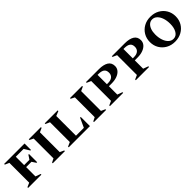

<svg xmlns="http://www.w3.org/2000/svg" viewBox="325 -1865 3169 3169"><g transform="rotate(-45 1909.5 -281.0)"><path d="M44 0V-16L118 -49V-511L44 -544V-560H521V-410H507L447 -508H264V-313H388L435 -385H450V-195H435L388 -266H264V-49L354 -16V0Z M619 0V-16L685 -49V-511L619 -544V-560H903V-544L831 -511V-49L903 -16V0Z M992 0V-16L1066 -49V-511L992 -544V-560H1294V-544L1212 -511V-51H1396L1471 -214H1487V0Z M1581 0V-16L1647 -49V-511L1581 -544V-560H1865V-544L1793 -511V-49L1865 -16V0Z M1954 0V-16L2028 -49V-511L1954 -544V-560H2257Q2362 -560 2422 -523Q2482 -486 2482 -407Q2482 -358 2450.5 -321Q2419 -284 2364 -264Q2309 -244 2239 -244H2174V-49L2263 -16V0ZM2174 -509V-291H2202Q2266 -291 2300 -320.5Q2334 -350 2334 -401Q2334 -458 2299.5 -483.5Q2265 -509 2196 -509Z M2558 0V-16L2632 -49V-511L2558 -544V-560H2861Q2966 -560 3026 -523Q3086 -486 3086 -407Q3086 -358 3054.5 -321Q3023 -284 2968 -264Q2913 -244 2843 -244H2778V-49L2867 -16V0ZM2778 -509V-291H2806Q2870 -291 2904 -320.5Q2938 -350 2938 -401Q2938 -458 2903.5 -483.5Q2869 -509 2800 -509Z M3468 10Q3380 10 3312.5 -28Q3245 -66 3206 -131.5Q3167 -197 3167 -281Q3167 -364 3206 -430Q3245 -496 3312.5 -534Q3380 -572 3468 -572Q3556 -572 3624 -534Q3692 -496 3731 -430Q3770 -364 3770 -281Q3770 -197 3731 -131.5Q3692 -66 3624 -28Q3556 10 3468 10ZM3482 -42Q3546 -42 3582.5 -102Q3619 -162 3619 -256Q3619 -333 3598.5 -392.5Q3578 -452 3541.5 -486Q3505 -520 3458 -520Q3416 -520 3384.5 -493Q3353 -466 3335.5 -418Q3318 -370 3318 -307Q3318 -230 3339 -170Q3360 -110 3397 -76Q3434 -42 3482 -42Z"/></g></svg>

Font: Spectral SC
Style: Bold
Weight: 700
Designer: Jean-Baptiste Levee
Foundry: Production Type
Version: Version 2.001